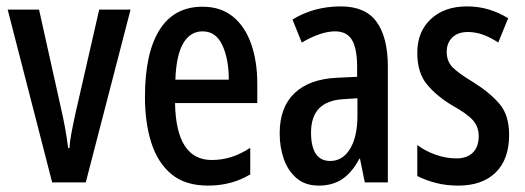

<svg xmlns="http://www.w3.org/2000/svg" viewBox="-20 -570 1641 600"><path d="M143 0 4 -540H102L171 -230Q178 -200 183.5 -169.5Q189 -139 193 -107H197Q198 -126 203 -153Q208 -180 215 -212L290 -540H388L248 0Z M613 -549Q670 -549 708 -518Q746 -487 765 -432.5Q784 -378 784 -309V-248H527Q530 -70 642 -70Q673 -70 702 -79Q731 -88 762 -108V-25Q704 10 630 10Q559 10 516 -25.5Q473 -61 453 -123.5Q433 -186 433 -267Q433 -404 478.5 -476.5Q524 -549 613 -549ZM613 -472Q575 -472 553 -435.5Q531 -399 528 -321H695Q695 -385 675 -428.5Q655 -472 613 -472Z M1045 -550Q1122 -550 1157 -501.5Q1192 -453 1192 -362V0H1120L1105 -74H1103Q1081 -32 1050.5 -11Q1020 10 976 10Q934 10 907 -13Q880 -36 867 -73Q854 -110 854 -153Q854 -235 900.5 -279Q947 -323 1033 -327L1096 -330V-361Q1096 -418 1080 -445Q1064 -472 1027 -472Q983 -472 923 -437L894 -509Q961 -550 1045 -550ZM1052 -260Q952 -254 952 -156Q952 -67 1012 -67Q1051 -67 1074 -105Q1097 -143 1097 -209V-263Z M1571 -149Q1571 -72 1529 -31Q1487 10 1412 10Q1374 10 1341.5 1.5Q1309 -7 1284 -20V-117Q1307 -99 1340 -87Q1373 -75 1407 -75Q1439 -75 1457.5 -93Q1476 -111 1476 -145Q1476 -173 1458.5 -193.5Q1441 -214 1394 -240Q1344 -270 1314 -306.5Q1284 -343 1284 -405Q1284 -471 1326.5 -510.5Q1369 -550 1439 -550Q1475 -550 1507 -540.5Q1539 -531 1568 -513L1537 -437Q1515 -452 1491 -461Q1467 -470 1442 -470Q1411 -470 1393.5 -453Q1376 -436 1376 -408Q1376 -379 1393.5 -360.5Q1411 -342 1459 -313Q1509 -282 1540 -246.5Q1571 -211 1571 -149Z"/></svg>

Font: Noto Sans Lao Looped ExtraCondensed Medium
Style: Regular
Weight: 500
Width: 2
Designer: Mark Frömberg, Ben Mitchell
Foundry: The Fontpad Ltd
Version: Version 1.002; ttfautohint (v1.8.4.7-5d5b)